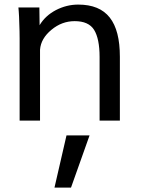

<svg xmlns="http://www.w3.org/2000/svg" viewBox="-20 -534 647 850"><path d="M294.4 296.4 376.5 65.4H274.4L221.2 296.4ZM157.2 0V-314C159.7 -347.2 176.8 -376.5 207.5 -401.9C238.3 -427.7 272.9 -440.4 310.5 -440.4C351.6 -440.4 380.4 -427.7 396.5 -401.9C412.6 -376 420.9 -335.9 420.9 -281.7V0H510.7V-282.2C510.7 -438 452.6 -513.7 326.2 -513.7C291.5 -513.7 258.8 -505.4 227.5 -489.3C196.8 -473.1 172.4 -451.2 155.3 -422.4L154.3 -501H61.5L63 -482.9C64 -470.7 64.9 -453.1 65.4 -430.2C66.4 -407.2 66.9 -384.3 66.9 -362.3V0Z"/></svg>

Font: Ride
Style: Regular
Weight: 400
Version: Version 3.000